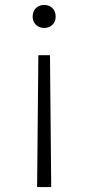

<svg xmlns="http://www.w3.org/2000/svg" viewBox="-20 -546 357 776"><path d="M135 -323H182L187 210H130ZM159 -526Q179 -526 192 -513Q205 -500 205 -479Q205 -459 192 -446Q179 -433 159 -433Q138 -433 125 -446Q112 -459 112 -479Q112 -500 125 -513Q138 -526 159 -526Z"/></svg>

Font: M PLUS 2 Thin Light
Style: Regular
Weight: 300
Version: Version 1.001